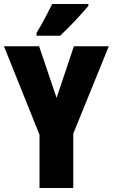

<svg xmlns="http://www.w3.org/2000/svg" viewBox="-20 -947 568 967"><path d="M425 -917V-927H243C221 -883 196 -834 164 -781V-767H283C333 -814 397 -883 425 -917ZM265 -454 177 -714H0L179 -268V0H349V-274L528 -714H352Z"/></svg>

Font: Noto Sans Bengali ExtraCondensed Black
Style: Regular
Weight: 900
Width: 2
Designer: Joana Ranito - Universal Thirst; Jelle Bosma - Monotype Design Team
Foundry: Universal Thirst ehf.
Version: Version 3.000